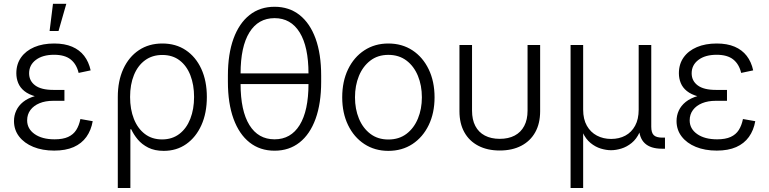

<svg xmlns="http://www.w3.org/2000/svg" viewBox="-20 -773 3997 998"><path d="M261.7 9.8Q200.2 9.8 153.1 -9.5Q106 -28.8 79.3 -63.5Q52.7 -98.1 52.7 -144Q52.7 -172.9 64.5 -198.2Q76.2 -223.6 100.3 -243.2Q124.5 -262.7 162.8 -273.9Q201.2 -285.2 254.9 -285.2H314.9V-249H255.9Q216.3 -249 185.8 -236.6Q155.3 -224.1 138.2 -201.2Q121.1 -178.2 121.1 -147.5Q121.1 -103.5 159.9 -76.2Q198.7 -48.8 263.7 -48.8Q307.1 -48.8 334.2 -61.3Q361.3 -73.7 376.2 -97.2Q391.1 -120.6 397.9 -154.3L461.9 -143.1Q453.6 -95.7 429 -61.3Q404.3 -26.9 362.8 -8.5Q321.3 9.8 261.7 9.8ZM255.9 -261.7Q202.1 -261.7 165.5 -271.7Q128.9 -281.7 106.7 -299.6Q84.5 -317.4 74.7 -341.3Q64.9 -365.2 64.9 -392.1Q64.9 -439.9 89.6 -474.6Q114.3 -509.3 158.4 -528.1Q202.6 -546.9 261.7 -546.9Q315.9 -546.9 354.7 -530.3Q393.6 -513.7 417.5 -482.7Q441.4 -451.7 451.2 -407.2L388.7 -394Q377.9 -439.5 347.4 -463.9Q316.9 -488.3 261.2 -488.3Q201.7 -488.3 166.5 -461.7Q131.3 -435.1 131.3 -392.1Q131.3 -352.5 162.8 -329.1Q194.3 -305.7 256.8 -305.7H314.9V-261.7ZM237.8 -611.8 255.4 -753.4H324.7L284.2 -611.8Z M592.3 204.1V-269Q592.3 -352.5 621.1 -415Q649.9 -477.5 701.9 -512.2Q753.9 -546.9 823.7 -546.9Q894 -546.9 945.8 -512.2Q997.6 -477.5 1026.4 -415Q1055.2 -352.5 1055.2 -269Q1055.2 -185.5 1026.9 -122.6Q998.5 -59.6 948.2 -24.2Q897.9 11.2 831.1 11.2Q784.2 11.2 750.7 -5.6Q717.3 -22.5 695.8 -48.3Q674.3 -74.2 662.1 -101.1H657.7V204.1ZM822.3 -48.3Q875 -48.3 912.4 -76.9Q949.7 -105.5 969.2 -155.5Q988.8 -205.6 988.8 -269Q988.8 -332 969.7 -381.3Q950.7 -430.7 913.8 -459Q877 -487.3 823.7 -487.3Q771.5 -487.3 733.9 -459.7Q696.3 -432.1 676.3 -383.1Q656.2 -334 656.2 -269Q656.2 -204.6 676 -154.8Q695.8 -105 732.9 -76.7Q770 -48.3 822.3 -48.3Z M1407.2 10.3Q1331.5 10.3 1277.3 -32.5Q1223.1 -75.2 1193.8 -155.5Q1164.6 -235.8 1164.6 -347.7V-379.9Q1164.6 -492.2 1193.8 -572.3Q1223.1 -652.3 1277.3 -695.1Q1331.5 -737.8 1407.2 -737.8Q1482.9 -737.8 1537.1 -695.1Q1591.3 -652.3 1620.4 -572.3Q1649.4 -492.2 1649.4 -379.9V-347.7Q1649.4 -235.8 1620.4 -155.5Q1591.3 -75.2 1537.1 -32.5Q1482.9 10.3 1407.2 10.3ZM1407.2 -48.8Q1491.7 -48.8 1537.6 -123Q1583.5 -197.3 1583.5 -336.9V-390.6Q1583.5 -530.3 1537.6 -604.5Q1491.7 -678.7 1407.2 -678.7Q1322.3 -678.7 1276.4 -604.5Q1230.5 -530.3 1230.5 -390.6V-336.9Q1230.5 -197.3 1276.4 -123Q1322.3 -48.8 1407.2 -48.8ZM1210.9 -335.9V-391.6H1605.5V-335.9Z M1998.5 11.2Q1928.2 11.2 1874 -24.2Q1819.8 -59.6 1789.3 -122.6Q1758.8 -185.5 1758.8 -267.1Q1758.8 -350.1 1789.3 -413.1Q1819.8 -476.1 1874 -511.5Q1928.2 -546.9 1998.5 -546.9Q2069.8 -546.9 2123.8 -511.5Q2177.7 -476.1 2208.3 -412.8Q2238.8 -349.6 2238.8 -267.1Q2238.8 -185.5 2208.3 -122.6Q2177.7 -59.6 2123.8 -24.2Q2069.8 11.2 1998.5 11.2ZM1998.5 -47.9Q2054.2 -47.9 2093 -77.4Q2131.8 -106.9 2152.3 -156.7Q2172.9 -206.5 2172.9 -267.1Q2172.9 -328.6 2152.3 -378.7Q2131.8 -428.7 2092.8 -458.3Q2053.7 -487.8 1998.5 -487.8Q1943.8 -487.8 1905 -458Q1866.2 -428.2 1845.7 -378.4Q1825.2 -328.6 1825.2 -267.1Q1825.2 -206.1 1845.7 -156.5Q1866.2 -106.9 1905 -77.4Q1943.8 -47.9 1998.5 -47.9Z M2577.6 9.3Q2513.2 9.3 2466.1 -15.4Q2418.9 -40 2393.6 -85.7Q2368.2 -131.3 2368.2 -194.8V-539.1H2433.6V-197.8Q2433.6 -150.9 2450.7 -118.2Q2467.8 -85.4 2500.2 -68.4Q2532.7 -51.3 2577.6 -51.3Q2623 -51.3 2655.3 -68.4Q2687.5 -85.4 2704.8 -118.2Q2722.2 -150.9 2722.2 -197.8V-539.1H2787.6V-194.8Q2787.6 -131.3 2762.2 -85.7Q2736.8 -40 2689.7 -15.4Q2642.6 9.3 2577.6 9.3Z M2945.8 204.1V-539.1H3011.2V-203.1Q3011.2 -153.3 3030.5 -119.4Q3049.8 -85.4 3082.8 -68.1Q3115.7 -50.8 3156.7 -50.8Q3198.2 -50.8 3230.5 -68.1Q3262.7 -85.4 3281.2 -119.4Q3299.8 -153.3 3299.8 -203.1V-539.1H3365.2V-114.3Q3365.2 -83 3378.4 -70.3Q3391.6 -57.6 3422.9 -57.6H3436.5V0H3421.4Q3361.3 0 3331.3 -28.6Q3301.3 -57.1 3301.3 -113.8V-174.3H3320.8Q3320.8 -121.1 3304.7 -85.7Q3288.6 -50.3 3263.2 -29.8Q3237.8 -9.3 3209.5 -0.7Q3181.2 7.8 3156.2 7.8Q3131.3 7.8 3103 -0.7Q3074.7 -9.3 3049.6 -29.8Q3024.4 -50.3 3008.3 -85.7Q2992.2 -121.1 2992.2 -174.3H3011.2V204.1Z M3705.6 9.8Q3644 9.8 3596.9 -9.5Q3549.8 -28.8 3523.2 -63.5Q3496.6 -98.1 3496.6 -144Q3496.6 -172.9 3508.3 -198.2Q3520 -223.6 3544.2 -243.2Q3568.4 -262.7 3606.7 -273.9Q3645 -285.2 3698.7 -285.2H3758.8V-249H3699.7Q3660.2 -249 3629.6 -236.6Q3599.1 -224.1 3582 -201.2Q3564.9 -178.2 3564.9 -147.5Q3564.9 -103.5 3603.8 -76.2Q3642.6 -48.8 3707.5 -48.8Q3751 -48.8 3778.1 -61.3Q3805.2 -73.7 3820.1 -97.2Q3835 -120.6 3841.8 -154.3L3905.8 -143.1Q3897.5 -95.7 3872.8 -61.3Q3848.1 -26.9 3806.6 -8.5Q3765.1 9.8 3705.6 9.8ZM3699.7 -261.7Q3646 -261.7 3609.4 -271.7Q3572.8 -281.7 3550.5 -299.6Q3528.3 -317.4 3518.6 -341.3Q3508.8 -365.2 3508.8 -392.1Q3508.8 -439.9 3533.4 -474.6Q3558.1 -509.3 3602.3 -528.1Q3646.5 -546.9 3705.6 -546.9Q3759.8 -546.9 3798.6 -530.3Q3837.4 -513.7 3861.3 -482.7Q3885.3 -451.7 3895 -407.2L3832.5 -394Q3821.8 -439.5 3791.3 -463.9Q3760.7 -488.3 3705.1 -488.3Q3645.5 -488.3 3610.4 -461.7Q3575.2 -435.1 3575.2 -392.1Q3575.2 -352.5 3606.7 -329.1Q3638.2 -305.7 3700.7 -305.7H3758.8V-261.7Z"/></svg>

Font: Inter 18pt Light
Style: Regular
Weight: 300
Designer: Rasmus Andersson
Foundry: rsms
Version: Version 4.001;git-66647c0bb